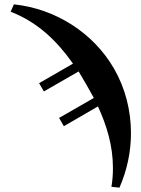

<svg xmlns="http://www.w3.org/2000/svg" viewBox="-20 -659 651 884"><path d="M182 -238 342 -330C367 -289 389 -250 412 -208L252 -116L274 -78L431 -169C472 -80 500 13 500 115C500 143 498 172 493 201L530 205C565 125 583 40 583 -46C583 -150 557 -253 505 -343C410 -508 235 -619 44 -639L29 -605C156 -556 245 -467 316 -366L160 -276Z"/></svg>

Font: XITS Math
Style: Bold
Weight: 700
Designer: MicroPress Inc., with final additions and corrections provided by Coen Hoffman, Elsevier (retired)
Version: Version 1.302